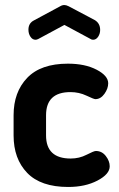

<svg xmlns="http://www.w3.org/2000/svg" viewBox="-20 -734 474 763"><path d="M236 -635 132 -579Q126 -576 121 -576Q109 -576 101 -588Q93 -600 93 -616Q93 -642 115 -653L219 -709Q227 -714 236 -714Q243 -714 253 -709L357 -654Q378 -641 378 -615Q378 -600 370 -588Q362 -576 350 -576Q344 -576 340 -579ZM251 9Q142 9 88 -47Q34 -103 34 -196V-276Q34 -368 88 -424.5Q142 -481 250 -481Q318 -481 364 -457Q410 -433 410 -403Q410 -382 395 -361Q380 -340 359 -340Q353 -340 323.5 -354Q294 -368 260 -368Q163 -368 163 -276V-196Q163 -104 261 -104Q295 -104 324 -119Q353 -134 361 -134Q385 -134 400.5 -114Q416 -94 416 -73Q416 -42 367.5 -16.5Q319 9 251 9Z"/></svg>

Font: Dosis
Style: Bold
Weight: 700
Designer: Edgar Tolentino, Pablo Impallari, Igino Marini
Foundry: Edgar Tolentino, Pablo Impallari, Igino Marini
Version: Version 1.007